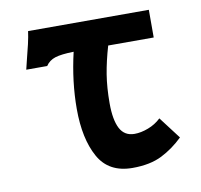

<svg xmlns="http://www.w3.org/2000/svg" viewBox="-67 -621 734 700"><g transform="rotate(-10 300.0 -271.0)"><path d="M59 -451.5Q65.5 -476 71.8 -503.2Q78 -530.5 80.5 -550H527.5V-447.5H359Q343 -393 335.2 -345Q327.5 -297 327.5 -239Q327.5 -177.5 344.2 -145.5Q361 -113.5 398 -113.5Q422 -113.5 449 -123.8Q476 -134 496.5 -153.5L558.5 -72Q522 -36.5 478.5 -14.5Q435 7.5 369.5 7.5Q281.5 7.5 243.8 -60.8Q206 -129 206 -239.5Q206 -340 231 -447Q185 -446 162.2 -438.8Q139.5 -431.5 127 -412.5H49.5Z"/></g></svg>

Font: JuliaMono ExtraBold
Style: Regular
Weight: 800
Monospace: yes
Designer: cormullion
Foundry: corm
Version: Version 0.055; ttfautohint (v1.8.4)